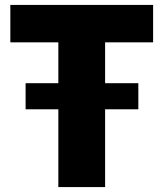

<svg xmlns="http://www.w3.org/2000/svg" viewBox="-20 -760 666 780"><path d="M84 -422H217V-588H22V-740H602V-588H407V-422H542V-316H407V0H217V-316H84Z"/></svg>

Font: Encode Sans Narrow
Style: ExtraBold
Weight: 800
Designer: Pablo Impallari, Andres Torresi
Foundry: Pablo Impallari, Andres Torresi
Version: Version 1.000; ttfautohint (v1.00) -l 8 -r 50 -G 200 -x 14 -